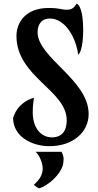

<svg xmlns="http://www.w3.org/2000/svg" viewBox="-20 -801 543 1065"><path d="M250.5 -756.8C117.7 -756.8 71.3 -672.4 71.3 -601.6C71.3 -374 350.1 -300.8 350.1 -133.8C350.1 -74.7 322.8 -39.1 268.6 -39.1C201.2 -39.1 161.6 -98.1 161.6 -178.2C161.6 -211.4 165 -232.9 168 -258.8C127.9 -248 72.8 -215.3 52.7 -146.5C52.7 -44.4 155.3 9.8 253.9 9.8C384.8 9.8 471.7 -67.9 471.7 -168.5C471.7 -358.9 188.5 -480 188.5 -622.6C188.5 -659.2 205.1 -698.2 256.8 -698.2C345.7 -698.2 404.3 -583 413.1 -498C431.6 -507.8 441.4 -570.3 441.4 -634.3C441.4 -669.9 438.5 -763.7 405.8 -781.2C387.7 -753.9 376 -747.1 349.1 -747.1C321.3 -747.1 310.5 -756.8 250.5 -756.8ZM330.6 106.4C335.9 77.1 331.1 58.6 321.3 41H176.8C195.8 54.7 216.8 101.1 216.8 133.3C216.8 161.6 205.1 192.4 167.5 223.6C178.7 234.4 188.5 240.2 197.8 243.7C241.7 231.4 319.8 168 330.6 106.4Z"/></svg>

Font: Amarante
Style: Regular
Weight: 400
Designer: Karolina Lach
Foundry: Sorkin Type Co.
Version: Version 1.001